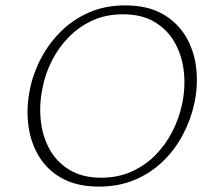

<svg xmlns="http://www.w3.org/2000/svg" viewBox="-20 -685 779 712"><path d="M347 7Q267 7 211.5 -23Q156 -53 124.5 -105Q93 -157 85 -221.5Q77 -286 91 -354Q103 -414 132.5 -469.5Q162 -525 206.5 -569Q251 -613 310.5 -639Q370 -665 444 -665Q526 -665 581.5 -634Q637 -603 668.5 -550.5Q700 -498 707.5 -433.5Q715 -369 701 -303Q688 -242 658.5 -186Q629 -130 584 -86.5Q539 -43 479.5 -18Q420 7 347 7ZM355 -26Q417 -26 467.5 -48.5Q518 -71 556 -109.5Q594 -148 619 -197Q644 -246 655 -298Q668 -358 662 -417Q656 -476 629.5 -524.5Q603 -573 555 -602.5Q507 -632 436 -632Q374 -632 324 -609.5Q274 -587 236 -548.5Q198 -510 173 -461Q148 -412 138 -360Q125 -300 131 -240.5Q137 -181 163 -133Q189 -85 237 -55.5Q285 -26 355 -26Z"/></svg>

Font: Ysabeau Infant ExtraLight
Style: Italic
Weight: 250
Italic angle: -12°
Designer: Christian Thalmann (Catharsis Fonts)
Version: Version 2.001;gftools[0.9.30]; featfreeze: ss01,ss02,lnum